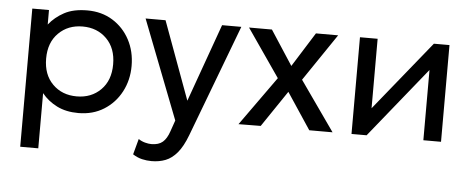

<svg xmlns="http://www.w3.org/2000/svg" viewBox="-49 -624 2370 969"><g transform="rotate(5 1136.0 -140.0)"><path d="M79.5 210V-490H164V-416.5Q194.5 -455 240.8 -480Q287 -505 357.5 -505Q430.5 -505 486 -470.5Q541.5 -436 572.8 -377.2Q604 -318.5 604 -245Q604 -173.5 572.8 -114.2Q541.5 -55 485.8 -20Q430 15 356.5 15Q294 15 248 -8Q202 -31 171 -69.5V210ZM341 -68Q415 -68 462.8 -115.8Q510.5 -163.5 510.5 -245Q510.5 -326.5 462.8 -374.2Q415 -422 341 -422Q267 -422 219 -374.2Q171 -326.5 171 -245Q171 -163.5 218.8 -115.8Q266.5 -68 341 -68Z M745.5 224.5Q721.5 224.5 697.8 219Q674 213.5 650.5 198.5L672 119Q687.5 129.5 705.2 134.2Q723 139 737.5 139Q774.5 139 795 121.2Q815.5 103.5 828 66L847.5 10L653.5 -490H754.5L899.5 -95L1041 -490H1138.5L924 78Q902 136 875.2 167.8Q848.5 199.5 816.5 212Q784.5 224.5 745.5 224.5Z M1167 0.5 1344.5 -248 1177.5 -490H1293.5L1407 -315.5L1516.5 -490H1629L1467 -251L1643.5 0H1525.5L1403.5 -184L1279.5 -0.5Z M1739.5 0V-490H1829V-138L2114 -490H2193V0H2103.5V-356L1816 0Z"/></g></svg>

Font: Geologica Light
Style: Regular
Weight: 300
Designer: Sindre Bremnes, Frode Helland
Foundry: Monokrom Skriftforlag AS
Version: Version 1.010; ttfautohint (v1.8.4.7-5d5b);gftools[0.9.28]